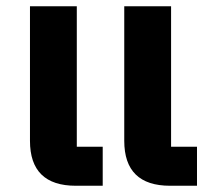

<svg xmlns="http://www.w3.org/2000/svg" viewBox="-20 -595 671 615"><path d="M223 0Q76 0 76 -144V-575H226V-125H309V0ZM525 0Q378 0 378 -144V-575H528V-125H611V0Z"/></svg>

Font: Anuphan
Style: Bold
Weight: 700
Designer: Mike Abbink, Paul van der Laan, Pieter van Rosmalen, Mint Tantisuwanna
Foundry: Bold Monday; Cadson Demak
Version: Version 3.002;hotconv 1.0.109;makeotfexe 2.5.65596